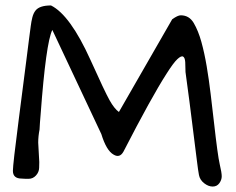

<svg xmlns="http://www.w3.org/2000/svg" viewBox="-20 -686 867 704"><path d="M120.1 -163.1 124 -91.8Q124 -85.9 123.5 -70.3Q123 -54.7 111.8 -42.5Q100.6 -30.3 84.5 -30.3Q68.4 -30.3 59.6 -31.2Q27.3 -31.2 27.3 -59.6Q27.3 -83 48.8 -248.5Q70.3 -414.1 76.2 -461.9Q82 -509.8 86.4 -542.5Q90.8 -575.2 92.8 -590.8Q94.7 -606.4 98.6 -622.1Q102.5 -637.7 110.4 -647.5Q125 -666 167 -666Q237.3 -630.9 311.5 -466.8Q364.3 -349.6 381.8 -318.4Q399.4 -287.1 416 -275.4L611.3 -615.2Q631.8 -629.9 642.6 -629.9Q673.8 -629.9 690.4 -601.6Q707 -573.2 718.3 -532.7Q729.5 -492.2 737.8 -443.4Q746.1 -394.5 752.4 -341.3Q758.8 -288.1 764.6 -237.3Q778.3 -115.2 785.6 -84Q793 -52.7 793 -39.6Q793 -26.4 784.2 -14.2Q775.4 -2 759.8 -2Q744.1 -2 728.5 -14.2Q712.9 -26.4 709.5 -44.4Q706.1 -62.5 702.6 -91.8Q699.2 -121.1 694.3 -157.7Q689.5 -194.3 684.6 -234.9Q679.7 -275.4 674.8 -312.5Q669.9 -349.6 666 -378.4Q662.1 -407.2 660.2 -421.9Q660.2 -441.4 659.2 -458Q658.2 -474.6 651.4 -478.5Q644.5 -482.4 630.4 -469.2Q616.2 -456.1 590.8 -416Q536.1 -331.1 432.6 -129.9Q418.9 -105.5 396.5 -119.1Q370.1 -133.8 351.6 -194.3L171.9 -576.2Q148.4 -529.3 128.9 -265.6Q126 -233.4 125 -210.9Q120.1 -186.5 120.1 -163.1Z"/></svg>

Font: Architects Daughter
Style: Regular
Weight: 400
Designer: Kimberly Geswein
Foundry: Kimberly Geswein
Version: Version 1.003 2010